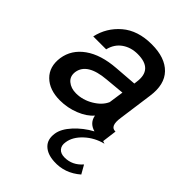

<svg xmlns="http://www.w3.org/2000/svg" viewBox="-237 -663 1031 1031"><g transform="rotate(45 278.0 -148.0)"><path d="M493.2 157.2 521 206.1Q453.1 265.1 368.2 259.8Q314.9 256.8 286.4 229Q257.8 201.2 265.1 151.9Q271 110.8 311.5 66.4Q352.1 22 407.2 -7.8Q357.4 -22 349.1 -69.8Q321.3 -36.6 268.6 -15.4Q215.8 5.9 158.2 5.9Q78.1 5.9 33.4 -38.1Q-11.2 -82 -1 -155.8Q10.3 -230 75.7 -276.6Q141.1 -323.2 250 -331.1L377 -340.8L378.9 -356Q395 -465.8 277.8 -465.8Q227.1 -465.8 189.5 -439.5Q151.9 -413.1 140.1 -363.8H42Q60.1 -445.8 124.5 -501Q189 -556.2 294.9 -556.2Q396 -556.2 446.5 -504.2Q497.1 -452.1 482.9 -354L456.1 -159.2Q444.8 -85 487.8 -86.9L477.1 -3.9L492.2 1Q432.1 16.1 388.7 56.6Q345.2 97.2 338.9 143.1Q334 170.9 348.4 188Q362.8 205.1 393.1 205.1Q452.1 205.1 493.2 157.2ZM354 -176.8 366.2 -261.2 255.9 -251Q121.1 -239.7 108.9 -160.2Q104 -124 128.9 -103Q153.8 -82 192.9 -82Q243.7 -82 290.3 -109.9Q336.9 -137.7 354 -176.8Z"/></g></svg>

Font: Oakes Grotesk
Style: Medium Italic
Weight: 500
Designer: Samuel Oakes
Foundry: Samuel Oakes
Version: Version 1.0 | wf-rip DC20170320